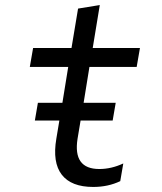

<svg xmlns="http://www.w3.org/2000/svg" viewBox="-20 -730 640 760"><path d="M118 -253 130 -323H227L250 -465H98L111 -540H263L289 -696L375 -710L347 -540H534L521 -465H334L311 -323H438L426 -253H299L287 -181Q268 -61 373 -61Q421 -61 468 -83L456 -13Q408 10 349 10Q262 10 224.5 -38.5Q187 -87 203 -181L215 -253Z"/></svg>

Font: CommitMono
Style: Italic
Weight: 400
Monospace: yes
Designer: Eigil Nikolajsen
Foundry: Eigil Nikolajsen
Version: Version 1.143